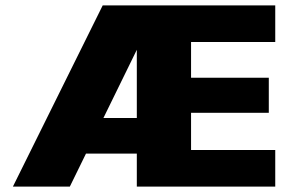

<svg xmlns="http://www.w3.org/2000/svg" viewBox="-20 -695 1088 715"><path d="M28 0H240L535.5 -603.5V-675H362.5ZM211 -123H532V-255.5H250.5ZM489.5 0H1005V-136.5H691.5V-275H981V-405.5H691.5V-538.5H1005V-675H489.5Z"/></svg>

Font: Anybody UltraCondensed Thin ExtraBold
Style: Regular
Weight: 800
Version: Version 1.111